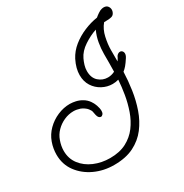

<svg xmlns="http://www.w3.org/2000/svg" viewBox="-197 -894 1127 1175"><g transform="rotate(-30 366.5 -307.0)"><path d="M273 127Q200 127 137.5 98Q75 69 36.5 17Q-2 -35 -2 -104Q-2 -124 1.5 -145.5Q5 -167 13 -189Q28 -231 60.5 -263.5Q93 -296 136 -314.5Q179 -333 223 -333Q234 -333 244 -331.5Q254 -330 264 -328Q287 -323 308.5 -310Q330 -297 344 -277Q355 -262 363 -240Q371 -218 371 -198Q371 -185 364.5 -177Q358 -169 350 -169Q343 -169 336.5 -175.5Q330 -182 327 -196Q323 -213 322 -221Q321 -229 309 -245Q302 -254 289.5 -262.5Q277 -271 266 -275Q242 -283 220 -283Q186 -283 153.5 -268.5Q121 -254 96.5 -229Q72 -204 61 -172Q48 -136 48 -102Q48 -47 79 -6.5Q110 34 161.5 56Q213 78 273 78Q341 78 388.5 53Q436 28 467 -13.5Q498 -55 516 -106.5Q534 -158 543 -211.5Q552 -265 555 -313Q534 -307 513 -307Q475 -307 440.5 -325.5Q406 -344 385 -377Q364 -410 364 -455Q364 -478 370.5 -503Q377 -528 391 -556Q413 -598 451.5 -629Q490 -660 537.5 -680Q585 -700 632 -707Q641 -715 657 -726Q673 -737 684 -739Q688 -740 691.5 -740.5Q695 -741 698 -741Q717 -741 726 -729.5Q735 -718 735 -704Q735 -691 727 -678.5Q719 -666 702 -664L689 -662Q681 -661 672.5 -661.5Q664 -662 656 -661Q628 -628 617.5 -580Q607 -532 607 -493V-412Q611 -417 613.5 -421.5Q616 -426 619 -431Q621 -437 626 -444Q637 -456 649 -456Q660 -456 666.5 -446.5Q673 -437 670 -423Q669 -416 661.5 -404Q654 -392 645.5 -380.5Q637 -369 632 -363Q619 -348 607 -339Q605 -278 595.5 -213Q586 -148 565 -87.5Q544 -27 507 21.5Q470 70 413 98.5Q356 127 274 127ZM508 -356Q533 -356 557 -368Q558 -399 558 -430.5Q558 -462 558 -493Q558 -530 565 -570.5Q572 -611 589 -647Q544 -632 499.5 -602.5Q455 -573 436 -533Q427 -514 421 -494Q415 -474 415 -454Q415 -406 443 -381Q471 -356 508 -356Z"/></g></svg>

Font: Twinkle Star
Style: Regular
Weight: 400
Designer: Robert E. Leuschke
Foundry: Robert E. Leuschke
Version: Version 2.010; ttfautohint (v1.8.3)